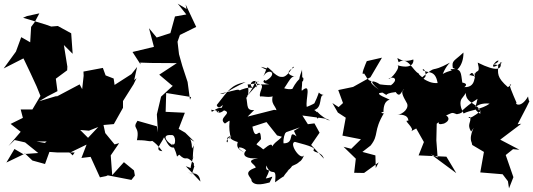

<svg xmlns="http://www.w3.org/2000/svg" viewBox="-70 -918 2914 1049"><path d="M648 -513 556 -454 551 -489 507 -506 492 -547 386 -527 387 -504 379 -431 365 -457 233 -387 244 -395 144 -365 188 -391 244 -420 235 -488 297 -534 298 -554 279 -672 327 -624 319 -736 246 -776 210 -773 179 -784 56 -821 77 -830 145 -845 120 -798 100 -771 95 -687 46 -715 17 -636 -50 -544 58 -599 63 -589C86 -542 108 -494 130 -446L151 -394L107 -320H43L55 -274L-12 -241L43 -198L-24 -120L10 -153L67 -140L139 -82L57 -76L9 -104L-35 -30L67 -79L107 -41L176 -22L200 -88L243 -85H338L327 -69L232 -164L276 -218L175 -137L130 -145H205L216 -157L310 -83L403 -128L375 -55L425 -61L476 51L510 44L519 40L648 65L667 41L662 13L607 -32L543 39L535 -69L581 -136L556 -129L505 -191L492 -251L411 -165L368 -208L416 -204L494 -235L552 -240L602 -329V-366L660 -458L676 -491L663 -480L679 -552Z M972 0C969 -7 999 -108 983 -47C986 -160 1003 -136 979 -107C978 -178 945 -168 992 -144L942 -193L906 -214L940 -302L835 -307L838 -410L974 -388L968 -373L955 -470L926 -558L908 -622L900 -690L913 -727L1002 -771L944 -894L949 -869L901 -898L948 -839L886 -828L861 -737L786 -713L744 -764L771 -662L654 -634L698 -566L696 -576L755 -574L896 -573L800 -510L871 -450H875L810 -390L787 -293L793 -195L787 -228L681 -258C649 -210 696 -232 678 -152C752 -153 742 -138 773 -153C746 -145 766 -161 817 -92C768 -96 815 -137 826 -168C853 -118 861 -102 899 -117C863 -116 793 -186 867 -180C894 -184 892 -108 869 -134C912 -53 885 -55 909 -73C955 -28 938 -80 989 -26C988 15 1003 -48 976 40C989 1 998 42 956 24C976 34 1018 15 1025 74L945 -10Z M1319 -317C1264 -311 1292 -360 1267 -408C1247 -361 1302 -371 1283 -457C1314 -453 1389 -494 1311 -460C1402 -467 1340 -424 1351 -390C1357 -398 1445 -368 1428 -420C1397 -338 1444 -350 1443 -295C1436 -281 1502 -259 1484 -299L1486 -309L1428 -318L1283 -281ZM1550 -173C1499 -213 1545 -133 1479 -135C1474 -197 1519 -218 1472 -191C1484 -164 1438 -153 1417 -118C1416 -148 1368 -98 1368 -102C1323 -142 1321 -114 1356 -158C1352 -245 1327 -130 1309 -226L1386 -251L1444 -178L1470 -171L1494 -196L1613 -238L1582 -287L1707 -270L1721 -262C1757 -261 1713 -253 1663 -308C1649 -235 1698 -286 1647 -317C1695 -332 1670 -400 1699 -399C1652 -407 1691 -442 1647 -352C1682 -378 1659 -354 1606 -334C1598 -376 1635 -471 1579 -422C1575 -437 1585 -441 1580 -539C1583 -533 1542 -458 1585 -474C1598 -512 1562 -499 1527 -432C1467 -421 1443 -486 1436 -378C1508 -453 1512 -510 1547 -499C1528 -500 1474 -517 1535 -549C1532 -569 1515 -512 1481 -499C1434 -489 1430 -539 1355 -553C1402 -525 1385 -546 1426 -522C1377 -560 1399 -564 1369 -501C1399 -553 1455 -515 1379 -475C1386 -493 1341 -465 1402 -458C1326 -450 1359 -481 1278 -392C1350 -482 1316 -510 1332 -439C1353 -508 1260 -464 1321 -431C1296 -460 1183 -401 1245 -417C1232 -437 1233 -427 1132 -406C1162 -401 1160 -417 1272 -470C1191 -454 1178 -424 1114 -344C1126 -306 1161 -371 1141 -329C1105 -333 1083 -288 1085 -319C1095 -313 1133 -320 1124 -301C1105 -354 1103 -273 1154 -315C1205 -300 1116 -274 1159 -243C1205 -273 1171 -262 1188 -177C1210 -169 1145 -141 1210 -186C1135 -148 1188 -118 1171 -164C1205 -189 1156 -164 1229 -142C1217 -108 1244 -97 1264 -85C1200 -126 1262 -114 1275 -96C1247 -69 1278 -47 1340 -54C1263 -39 1325 -23 1327 -2C1246 25 1311 54 1304 70C1323 104 1383 83 1403 79C1429 28 1419 53 1382 57C1423 -22 1377 38 1385 -14C1413 58 1443 -21 1433 78C1529 7 1443 84 1507 11C1469 34 1512 13 1526 -11C1601 -42 1549 -48 1551 -62C1535 -37 1568 -4 1594 -77C1581 -25 1504 -135 1541 -143C1629 -120 1657 -109 1642 -98C1648 -80 1685 -92 1700 -51L1630 -126L1676 -193L1648 -244L1593 -237L1536 -203Z M1983 0 1981 -69 1910 -88 1955 -123C2003 -184 1967 -199 2029 -302C2032 -293 1996 -305 2025 -306C2025 -379 2066 -371 2058 -374C1992 -402 1988 -410 2020 -412C2064 -387 2011 -406 2092 -415C2118 -375 2126 -433 2138 -428C2117 -421 2131 -393 2151 -358C2170 -330 2134 -295 2101 -290C2114 -293 2161 -294 2161 -258C2125 -266 2201 -216 2176 -201L2204 -216L2246 -142L2217 -69L2369 -62L2423 28L2284 -75L2321 -58L2314 -151L2316 -242C2343 -266 2304 -229 2356 -243C2391 -259 2382 -280 2367 -287C2404 -303 2396 -305 2426 -294C2474 -302 2455 -322 2448 -320C2453 -300 2454 -324 2539 -378C2521 -292 2514 -361 2605 -352C2563 -320 2495 -316 2463 -298C2438 -343 2445 -370 2454 -381C2445 -370 2487 -419 2476 -422C2463 -347 2560 -354 2554 -296C2507 -327 2537 -333 2556 -311C2478 -250 2485 -282 2499 -279C2506 -248 2479 -240 2504 -199C2543 -256 2486 -182 2507 -139L2510 -126L2574 -88L2554 24L2676 34L2705 72L2711 111L2735 50L2693 -71L2733 -103L2768 -100L2663 -155L2778 -242L2758 -239C2779 -281 2802 -321 2822 -364C2826 -381 2822 -343 2815 -391C2777 -325 2741 -349 2752 -357C2732 -404 2701 -471 2723 -454C2650 -405 2664 -410 2731 -365C2724 -366 2733 -381 2717 -382C2714 -392 2699 -432 2707 -440C2641 -497 2651 -517 2652 -562C2595 -574 2640 -557 2654 -586C2639 -596 2584 -513 2675 -580C2636 -567 2687 -576 2666 -570C2669 -541 2646 -523 2540 -576C2560 -497 2519 -558 2525 -485C2511 -555 2492 -493 2492 -509C2547 -496 2536 -496 2526 -516C2516 -538 2545 -438 2467 -442C2505 -471 2412 -470 2456 -465C2447 -520 2455 -546 2391 -540C2415 -507 2464 -559 2462 -631C2411 -583 2397 -588 2404 -547C2451 -524 2416 -551 2349 -514C2370 -565 2395 -580 2387 -575C2269 -512 2328 -573 2232 -492C2275 -480 2248 -557 2239 -536C2262 -514 2308 -543 2321 -464C2251 -461 2240 -515 2223 -467C2283 -482 2224 -495 2217 -517C2185 -531 2159 -613 2108 -578C2090 -634 2106 -564 2188 -593C2192 -581 2185 -535 2096 -563C2131 -561 2060 -475 2053 -490C2089 -503 2106 -480 2063 -450C2103 -456 2071 -448 2006 -457C1974 -479 1932 -486 2000 -428C1920 -487 1985 -462 1946 -480C1918 -510 1950 -472 1919 -517C1897 -499 1928 -570 1934 -584L2017 -603L1954 -496L1859 -443L1778 -426L1804 -355L1780 -333L1746 -355L1776 -303L1819 -275L1801 -177L1902 -157L1849 -105L1807 -116L1874 -51L1865 26L1919 27L1999 -31Z"/></svg>

Font: Hussar Lance
Style: ExBd
Weight: 700
Foundry: Cannot Into Space Fonts, PlusOne Fonts
Version: Version 2.270